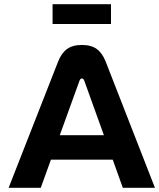

<svg xmlns="http://www.w3.org/2000/svg" viewBox="-20 -893 757 913"><path d="M255.9 -599.1Q271.5 -639.6 298.1 -659.4Q324.7 -679.2 369.1 -679.2Q414.6 -679.2 440.9 -659.4Q467.3 -639.6 482.9 -599.1L716.8 0H564L516.1 -133.8H222.2L173.8 0H21ZM230 -778.8V-873H507.8V-778.8ZM264.2 -250H474.1L380.9 -508.8Q377 -520 369.1 -520Q362.3 -520 357.9 -508.8Z"/></svg>

Font: LT Wave Text Bold
Style: Regular
Weight: 700
Designer: Daniel Lyons
Version: Version 2.5 (Glyphs App)